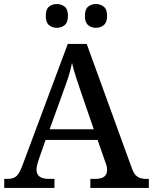

<svg xmlns="http://www.w3.org/2000/svg" viewBox="-20 -932 758 952"><path d="M1 0V-45H18Q47 -45 62.5 -59.5Q78 -74 95 -122L316 -714H410L633 -100Q644 -68 660.5 -56.5Q677 -45 706 -45H718V0H428V-45H454Q511 -45 511 -90Q511 -100 508.5 -109.5Q506 -119 502 -129L464 -238H206L171 -138Q167 -126 164 -113.5Q161 -101 161 -91Q161 -45 222 -45H250V0ZM226 -291H445L384 -468Q370 -510 357.5 -547.5Q345 -585 337 -620Q330 -585 319.5 -552Q309 -519 293 -476ZM456 -794Q433 -794 417 -807.5Q401 -821 401 -853Q401 -886 417 -899Q433 -912 456 -912Q478 -912 494.5 -899Q511 -886 511 -853Q511 -821 494.5 -807.5Q478 -794 456 -794ZM262 -794Q239 -794 223 -807.5Q207 -821 207 -853Q207 -886 223 -899Q239 -912 262 -912Q284 -912 300.5 -899Q317 -886 317 -853Q317 -821 300.5 -807.5Q284 -794 262 -794Z"/></svg>

Font: Noto Serif Lao Medium
Style: Regular
Weight: 500
Designer: Monotype Design Team
Foundry: Monotype Imaging Inc.
Version: Version 2.003; ttfautohint (v1.8.4.7-5d5b)